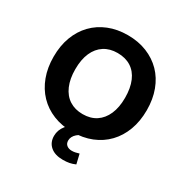

<svg xmlns="http://www.w3.org/2000/svg" viewBox="-202 -884 1210 1250"><g transform="rotate(30 403.0 -258.5)"><path d="M403 11Q324 11 259.5 -15Q195 -41 149 -89Q103 -137 78 -204Q53 -271 53 -353Q53 -436 78 -502.5Q103 -569 149 -616.5Q195 -664 259.5 -690Q324 -716 403 -716Q482 -716 546.5 -690Q611 -664 657 -617Q703 -570 728 -503Q753 -436 753 -354Q753 -271 728 -204Q703 -137 657 -89Q611 -41 546.5 -15Q482 11 403 11ZM403 -123Q462 -123 503.5 -150.5Q545 -178 567.5 -229.5Q590 -281 590 -353Q590 -426 568 -477.5Q546 -529 504 -555.5Q462 -582 403 -582Q345 -582 303 -555Q261 -528 238.5 -477Q216 -426 216 -353Q216 -281 238.5 -229Q261 -177 303 -150Q345 -123 403 -123ZM440 199Q380 199 346.5 170Q313 141 313 92Q313 48 342.5 11Q372 -26 420 -45L464 0Q448 7 435 18.5Q422 30 415 43.5Q408 57 408 72Q408 95 423 107Q438 119 461 119Q476 119 488.5 116Q501 113 515 109L532 181Q509 191 488 195Q467 199 440 199Z"/></g></svg>

Font: Nunito Sans 11pt ExtraBold
Style: Regular
Weight: 800
Version: Version 3.101;gftools[0.9.27]